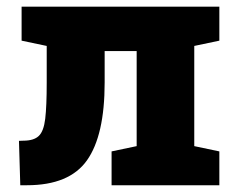

<svg xmlns="http://www.w3.org/2000/svg" viewBox="-20 -548 697 568"><path d="M40 0 36.1 -131.3 48.8 -131.8Q80.1 -131.8 94.7 -145.8Q109.4 -159.7 113.8 -196.8Q118.2 -233.9 118.2 -303.7V-412.1L43.9 -427.7V-528.3H628.9V-427.7L554.7 -412.1V-115.7L628.9 -100.1V0H310.1V-100.1L384.3 -115.7V-397H289.6V-303.7Q289.6 -147.5 237.3 -73.7Q185.1 0 59.6 0Z"/></svg>

Font: Roboto Slab Black
Style: Regular
Weight: 900
Designer: Google
Version: Version 2.000; ttfautohint (v1.8.1.43-b0c9)